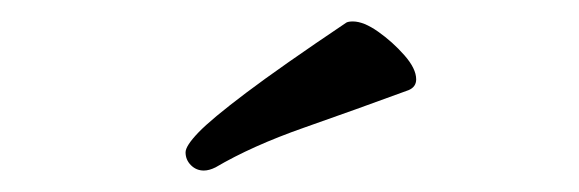

<svg xmlns="http://www.w3.org/2000/svg" viewBox="-20 -733 540 179"><path d="M361 -649Q312 -631 263.5 -614Q215 -597 181 -577Q175 -574 170 -574Q163 -574 158 -579Q153 -584 153 -591Q153 -597 165 -609.5Q177 -622 209.5 -646.5Q242 -671 303 -712Q305 -713 309 -713Q319 -713 332.5 -703.5Q346 -694 357 -681.5Q368 -669 368 -659Q368 -652 361 -649Z"/></svg>

Font: Moon Stars Kai HW
Style: Regular
Weight: 400
Designer: GuiWonder
Version: Version 1.101